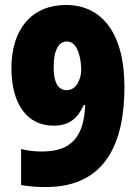

<svg xmlns="http://www.w3.org/2000/svg" viewBox="-20 -743 554 773"><path d="M165 10C406 10 481 -169 481 -393C481 -613 387 -723 246 -723C108 -723 26 -626 26 -469C26 -324 89 -237 196 -237C259 -237 293 -267 317 -320H323C318 -198 272 -133 150 -133C120 -133 92 -136 65 -143V2C96 8 132 10 165 10ZM249 -380C213 -380 196 -412 196 -472C196 -545 218 -576 250 -576C296 -576 307 -499 307 -462C307 -428 289 -380 249 -380Z"/></svg>

Font: Noto Sans Devanagari UI Condensed Black
Style: Regular
Weight: 900
Width: 3
Designer: Jelle Bosma - Monotype Design Team
Foundry: Monotype Imaging Inc.
Version: Version 2.004